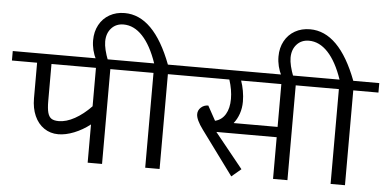

<svg xmlns="http://www.w3.org/2000/svg" viewBox="-80 -1046 2358 1170"><g transform="rotate(5 1099.0 -460.5)"><path d="M734 -580H580V0H492V-234Q446 -198 394.5 -177.5Q343 -157 298 -157Q249 -157 211 -183Q173 -209 152.5 -255.5Q132 -302 132 -362V-580H-22V-638H734ZM492 -345V-580H220V-354Q220 -307 227 -282Q234 -257 249.5 -247Q265 -237 294 -237Q340 -237 391.5 -265.5Q443 -294 492 -345Z M690 -580V-638H843Q806 -746 753.5 -802Q701 -858 637 -858Q591 -858 562.5 -826.5Q534 -795 534 -745Q534 -700 562 -628H489Q460 -686 460 -746Q460 -799 482.5 -840.5Q505 -882 545.5 -905Q586 -928 638 -928Q817 -928 927 -638H1086V-580H932V0H844V-580Z M1868 -580H1714V0H1626V-255H1257L1429 -42L1371 7L1174 -261Q1131 -319 1131 -353Q1131 -377 1149.5 -394Q1168 -411 1194 -411L1243 -322Q1284 -332 1306 -369Q1328 -406 1328 -463Q1328 -518 1308 -580H1042V-638H1868ZM1626 -318V-580H1380Q1390 -552 1396 -518.5Q1402 -485 1402 -453Q1402 -413 1390 -378.5Q1378 -344 1357 -318Z M1824 -580V-638H1977Q1940 -746 1887.5 -802Q1835 -858 1771 -858Q1725 -858 1696.5 -826.5Q1668 -795 1668 -745Q1668 -700 1696 -628H1623Q1594 -686 1594 -746Q1594 -799 1616.5 -840.5Q1639 -882 1679.5 -905Q1720 -928 1772 -928Q1951 -928 2061 -638H2220V-580H2066V0H1978V-580Z"/></g></svg>

Font: Amiko
Style: Regular
Weight: 400
Designer: Pablo Impallari, Rodrigo Fuenzalida, Andres Torresi
Foundry: Impallari Type
Version: Version 1.001; ttfautohint (v1.3)